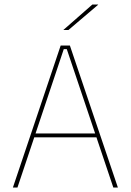

<svg xmlns="http://www.w3.org/2000/svg" viewBox="-20 -844 588 864"><path d="M38 0 253 -639H294.5L510.5 0H490L280.5 -623H267L58.5 0ZM127 -226V-243.5H421V-226ZM395.5 -823.5H421.5V-822.5L288 -709H265.5V-709.5Z"/></svg>

Font: Anek Telugu Medium Thin
Style: Regular
Weight: 250
Version: Version 1.003